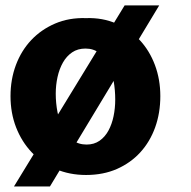

<svg xmlns="http://www.w3.org/2000/svg" viewBox="-20 -624 690 694"><path d="M160.5 50H30.5L430.5 -604.5H555.5ZM291 8.5Q231 8.5 181 -13.2Q131 -35 94.8 -73.2Q58.5 -111.5 38.2 -163.5Q18 -215.5 18 -276.5Q18 -337 37.5 -389Q57 -441 92.8 -479Q128.5 -517 179 -538.8Q229.5 -560.5 291 -558.5Q351 -560.5 400.5 -538.8Q450 -517 485.2 -479Q520.5 -441 540 -389Q559.5 -337 559.5 -276.5Q559.5 -215.5 540.8 -163.5Q522 -111.5 487 -73.2Q452 -35 402.5 -13.2Q353 8.5 291 8.5ZM396.5 -264Q396.5 -298 390.8 -331Q385 -364 372 -390.2Q359 -416.5 338.5 -432.5Q318 -448.5 289 -448.5Q261 -448.5 240.8 -434.8Q220.5 -421 207.5 -398Q194.5 -375 188 -345.8Q181.5 -316.5 181.5 -285.5Q181.5 -251 188 -218Q194.5 -185 208 -159.2Q221.5 -133.5 242.5 -117.5Q263.5 -101.5 293 -101.5Q320 -101.5 339.8 -115.2Q359.5 -129 372 -152Q384.5 -175 390.5 -204Q396.5 -233 396.5 -264Z"/></svg>

Font: B612 Mono
Style: Bold
Weight: 700
Version: Version 1.005